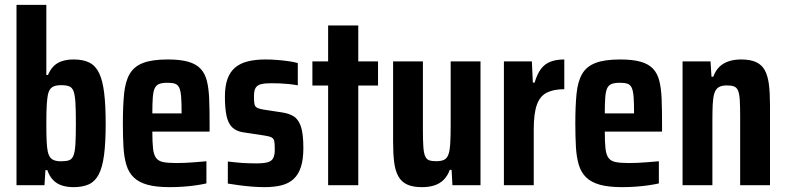

<svg xmlns="http://www.w3.org/2000/svg" viewBox="-20 -763 3238 791"><path d="M283.2 8Q257.8 8 236.3 1.5Q214.9 -5 199.5 -20.6Q184 -36.3 174.9 -62.2H167.2L163.2 0H48V-743H170.9V-454H177.6Q187.2 -476.7 201.5 -490.9Q215.9 -505 236.6 -511.5Q257.4 -518 283.8 -518Q323.2 -518 348.7 -504.8Q374.2 -491.6 388.5 -461.6Q402.8 -431.7 409.1 -380.7Q415.4 -329.7 415.4 -254Q415.4 -175.7 408.7 -124.7Q402 -73.7 386.9 -44.6Q371.8 -15.6 346.4 -3.8Q320.9 8 283.2 8ZM230.9 -98.5Q252.1 -98.5 264.3 -102.7Q276.5 -107 282.6 -122Q288.7 -136.9 290.7 -168.7Q292.6 -200.5 292.6 -255Q292.6 -309.5 290.7 -341Q288.7 -372.5 282.8 -387.8Q276.9 -403 264.5 -407.5Q252.1 -412.1 230.9 -412.1Q208.1 -412.1 195.4 -404.1Q182.7 -396 177.8 -375.1Q174.6 -360.9 172.7 -333.1Q170.9 -305.4 170.9 -255Q170.9 -208.2 172.1 -181.8Q173.4 -155.4 176.7 -139Q181.5 -116.1 194.3 -107.3Q207.1 -98.5 230.9 -98.5Z M679.2 8Q623.3 8 587.6 -1.9Q551.9 -11.9 531.1 -32Q510.2 -52.2 500.7 -83.4Q491.2 -114.6 488.7 -157.2Q486.2 -199.7 486.2 -254Q486.2 -325.8 491.2 -376.4Q496.2 -427 514.1 -458.1Q532.1 -489.3 569.3 -503.6Q606.5 -518 671 -518Q722.6 -518 755.3 -508.7Q787.9 -499.4 806.3 -479.9Q824.7 -460.4 832.4 -429.4Q840.1 -398.4 841.8 -354.9Q843.5 -311.4 843.5 -254.6V-220.9H607.6Q607.6 -176.9 610.5 -151Q613.4 -125.1 623.2 -112.1Q633 -99.1 652.9 -95.2Q672.8 -91.3 706.7 -91.3Q723.5 -91.3 742.2 -92.1Q760.8 -92.9 783.2 -94.7Q805.7 -96.6 830.4 -98.7V-7.4Q813.5 -3.4 788.5 0.3Q763.4 4 735.1 6Q706.9 8 679.2 8ZM728.2 -279.6V-295.9Q728.2 -339 726.3 -364.1Q724.3 -389.2 718.4 -401.7Q712.5 -414.2 701 -418.1Q689.4 -422 669.9 -422Q649.2 -422 636.5 -417.4Q623.8 -412.7 617.6 -399.8Q611.4 -386.8 609.5 -361.7Q607.6 -336.5 607.6 -295.9H743.1Z M1069.2 8Q1045.4 8 1018 5.8Q990.5 3.6 964.5 0.1Q938.5 -3.3 918.6 -6.7V-97.6Q934.5 -96 949.6 -94.2Q964.6 -92.4 978.8 -91.6Q993 -90.9 1007.3 -90.4Q1021.7 -89.9 1035.2 -89.9Q1066.2 -89.9 1082.6 -94.5Q1099 -99.1 1105.5 -111.5Q1112 -123.8 1112 -146.6Q1112 -168.7 1110.2 -179.9Q1108.4 -191.2 1099.5 -196.4Q1090.6 -201.6 1069.8 -204.6L979.8 -218.2Q953 -222.7 936.6 -238.5Q920.2 -254.3 913.4 -285.3Q906.6 -316.2 906.6 -365Q906.6 -408.5 917.3 -438Q927.9 -467.4 949.1 -485Q970.2 -502.7 1001.5 -510.3Q1032.8 -518 1074.1 -518Q1097 -518 1122 -516Q1147 -514 1169.6 -510.8Q1192.1 -507.6 1206.9 -503.1V-411.4Q1188.3 -415 1169.8 -416.8Q1151.3 -418.6 1133.4 -419.4Q1115.5 -420.1 1097.8 -420.1Q1071.2 -420.1 1055.7 -416.3Q1040.1 -412.5 1033.2 -401.1Q1026.3 -389.7 1026.3 -366.7Q1026.3 -346.4 1028.1 -335.4Q1030 -324.4 1038.2 -319.6Q1046.4 -314.8 1063.8 -311.8L1142.2 -299.8Q1168.8 -296 1188.6 -284.5Q1208.4 -273.1 1219.1 -243.4Q1229.8 -213.8 1229.8 -153.2Q1229.8 -106.8 1219.9 -75.8Q1210.1 -44.7 1190.2 -26.1Q1170.3 -7.4 1140.3 0.3Q1110.2 8 1069.2 8Z M1331.8 0V-410.7H1267V-510H1331.8V-658H1456V-510H1537.4V-410.7H1456V0Z M1718.6 8Q1680.2 8 1656.8 -3.1Q1633.3 -14.1 1620.7 -37.3Q1608 -60.4 1603.7 -95.8Q1599.5 -131.2 1599.5 -179.4V-510H1722.3V-226.7Q1722.3 -182.6 1724.2 -156.8Q1726.1 -131 1732 -118.5Q1737.9 -106 1748.7 -102.5Q1759.5 -98.9 1777.5 -98.9Q1797.1 -98.9 1809.1 -104.5Q1821.1 -110.1 1827 -125.4Q1832.9 -140.8 1834.8 -170.3Q1836.7 -199.9 1836.7 -247.5V-510H1959.6V0H1843.9L1840.4 -63.2H1833.1Q1824.1 -38.8 1808.5 -22.9Q1792.9 -7 1770.4 0.5Q1747.9 8 1718.6 8Z M2056 0V-510H2171.2L2175.2 -422.8H2182.5Q2193.3 -459 2209.2 -479.7Q2225 -500.4 2248.8 -509.2Q2272.6 -518 2304.8 -518V-395.5Q2261.2 -395.5 2233.1 -381.5Q2205 -367.6 2192 -331.9Q2178.9 -296.3 2178.9 -229.6V0Z M2543.2 8Q2487.3 8 2451.6 -1.9Q2415.9 -11.9 2395.1 -32Q2374.2 -52.2 2364.7 -83.4Q2355.2 -114.6 2352.7 -157.2Q2350.2 -199.7 2350.2 -254Q2350.2 -325.8 2355.2 -376.4Q2360.2 -427 2378.1 -458.1Q2396.1 -489.3 2433.3 -503.6Q2470.5 -518 2535 -518Q2586.6 -518 2619.3 -508.7Q2651.9 -499.4 2670.3 -479.9Q2688.7 -460.4 2696.4 -429.4Q2704.1 -398.4 2705.8 -354.9Q2707.5 -311.4 2707.5 -254.6V-220.9H2471.6Q2471.6 -176.9 2474.5 -151Q2477.4 -125.1 2487.2 -112.1Q2497 -99.1 2516.9 -95.2Q2536.8 -91.3 2570.7 -91.3Q2587.5 -91.3 2606.2 -92.1Q2624.8 -92.9 2647.2 -94.7Q2669.7 -96.6 2694.4 -98.7V-7.4Q2677.5 -3.4 2652.5 0.3Q2627.4 4 2599.1 6Q2570.9 8 2543.2 8ZM2592.2 -279.6V-295.9Q2592.2 -339 2590.3 -364.1Q2588.3 -389.2 2582.4 -401.7Q2576.5 -414.2 2565 -418.1Q2553.4 -422 2533.9 -422Q2513.2 -422 2500.5 -417.4Q2487.8 -412.7 2481.6 -399.8Q2475.4 -386.8 2473.5 -361.7Q2471.6 -336.5 2471.6 -295.9H2607.1Z M2792 0V-510H2907.2L2911.2 -446.8H2918.5Q2927.5 -471 2942.5 -486.5Q2957.6 -501.9 2980.3 -509.9Q3003 -518 3033 -518Q3070.9 -518 3094.7 -507.2Q3118.5 -496.3 3130.8 -473.6Q3143.2 -450.9 3147.7 -415.6Q3152.2 -380.2 3152.2 -330.6V0H3029.3V-283.3Q3029.3 -326.2 3027.7 -351.6Q3026 -376.9 3020.7 -389.6Q3015.4 -402.4 3004.4 -406.7Q2993.5 -411.1 2974.4 -411.1Q2952.7 -411.1 2940.5 -403.4Q2928.2 -395.6 2922.9 -378.4Q2917.6 -361.3 2916.2 -333Q2914.9 -304.7 2914.9 -262.5V0Z"/></svg>

Font: Saira Thin Condensed
Style: Regular
Weight: 100
Width: 3
Version: Version 1.101